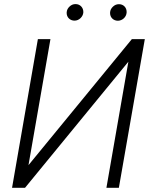

<svg xmlns="http://www.w3.org/2000/svg" viewBox="-20 -898 733 918"><path d="M298.8 -838.4C298.8 -837.4 298.8 -836.4 298.8 -835.4C298.8 -815.4 314.5 -799.3 336.4 -799.3C358.4 -799.3 377 -818.4 378.4 -838.4C378.4 -839.4 378.4 -840.3 378.4 -841.3C378.4 -861.3 363.3 -878.4 341.8 -878.4C341.3 -878.4 340.8 -878.4 340.3 -878.4C330.1 -878.4 320.8 -874.5 312.5 -866.7C304.2 -858.9 299.3 -849.6 298.8 -838.4ZM506.3 -837.9C506.3 -836.9 506.3 -835.9 506.3 -835C506.3 -814.9 522 -798.8 543.9 -798.8C565.4 -799.3 584 -816.4 585.4 -837.9C585.4 -839.4 585.4 -840.3 585.4 -841.8C585.4 -861.3 570.8 -877.9 549.3 -877.9C548.8 -877.9 548.3 -877.9 547.9 -877.9C537.6 -877.9 528.3 -874 520 -866.2C511.7 -858.4 506.8 -849.1 506.3 -837.9ZM116.2 -108.4 221.2 -710.9H161.1L37.6 0H99.6L593.8 -603L488.8 0H548.3L672.4 -710.9H610.4Z"/></svg>

Font: Roboto Light
Style: Italic
Weight: 300
Italic angle: -12°
Designer: Google
Version: Version 2.137; 2017